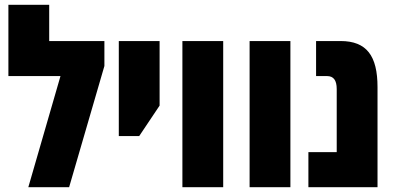

<svg xmlns="http://www.w3.org/2000/svg" viewBox="-20 -780 1643 800"><path d="M185 -609V-760H15V-463H232L98 0H268L415 -505V-609Z M475 -213H560L645 -340V-609H475Z M740 0H910V-609H740Z M1020 0H1190V-609H1020Z M1265 0H1553V-417C1553 -547 1508 -609 1399 -609H1297V-463H1343C1370 -463 1383 -445 1383 -409V-146H1265Z"/></svg>

Font: Noto Sans Hebrew ExtraCondensed Black
Style: Regular
Weight: 900
Width: 2
Designer: Monotype Design Team
Foundry: Monotype Imaging Inc.
Version: Version 2.004